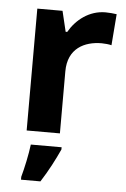

<svg xmlns="http://www.w3.org/2000/svg" viewBox="-55 -596 563 857"><g transform="rotate(5 227.0 -167.5)"><path d="M383 -556C310 -556 252 -510 220 -454H213L191 -546H78V0H227V-278C227 -381 301 -417 378 -417C391 -417 412 -415 422 -412L433 -552C421 -554 398 -556 383 -556ZM240 71V61H102C97 104 83 169 72 208V221H159C193 168 220 115 240 71Z"/></g></svg>

Font: Noto Kufi Arabic
Style: Bold
Weight: 700
Designer: Monotype Design Team, David Williams, Khaled Hosny
Foundry: Google LLC
Version: Version 2.109